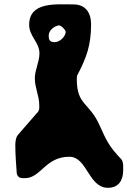

<svg xmlns="http://www.w3.org/2000/svg" viewBox="-20 -881 607 915"><path d="M212 -711C212 -735 236 -756 260 -760C270 -762 295 -737 293 -727C290 -704 264 -680 240 -680C216 -680 212 -693 212 -711ZM310 -134C397 -134 400 14 495 14C544 14 567 -21 567 -68C567 -84 569 -105 560 -120C498 -185 488 -210 453 -287C405 -393 346 -380 346 -503C346 -506 347 -518 347 -520C393 -607 414 -666 414 -765C414 -820 388 -860 330 -860C248 -860 119 -874 119 -763C119 -708 168 -679 168 -627C168 -585 146 -549 146 -507C146 -463 167 -424 167 -381C167 -368 169 -357 160 -347L67 -240C55 -227 53 -205 53 -189C53 -144 57 -96 60 -53C67 -31 82 -32 99 -32C175 -32 196 -134 310 -134Z"/></svg>

Font: Charger
Style: Overspray
Weight: 400
Designer: Jasper
Foundry: Cannot Into Space Fonts
Version: Version 0.980